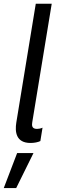

<svg xmlns="http://www.w3.org/2000/svg" viewBox="-36 -747 301 1009"><path d="M124.3 4.3C145.6 4.3 164.1 0 176.1 -5.7L187.5 -76C178.3 -71.7 167.6 -69.6 158.4 -69.6C129.3 -69.6 131.4 -90.2 133.5 -104.4L235.8 -727.3H152L49.7 -103C41.9 -54.7 47.6 4.3 124.3 4.3ZM-16.3 241.5H49L139.9 57.5H54Z"/></svg>

Font: TID UI
Style: Italic
Weight: 400
Italic angle: -9.39999°
Designer: The TID Project Authors
Foundry: Bakken & Bæck
Version: Version 1.001;hotconv 1.0.109;makeotfexe 2.5.65596